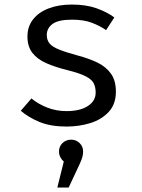

<svg xmlns="http://www.w3.org/2000/svg" viewBox="-20 -558 640 864"><path d="M279.5 -58Q340 -58 375.2 -80.8Q410.5 -103.5 410.5 -141.5Q410.5 -165.5 401.8 -183Q393 -200.5 366 -214.5Q339 -228.5 283 -242.5Q228.5 -256 188.2 -273.8Q148 -291.5 125.8 -320Q103.5 -348.5 103.5 -394Q103.5 -438.5 128.8 -470.8Q154 -503 199 -520.2Q244 -537.5 303.5 -537.5Q367 -537.5 414.2 -520.8Q461.5 -504 494.5 -479.5L457.5 -422.5Q427.5 -443 391.5 -456.2Q355.5 -469.5 304.5 -469.5Q242.5 -469.5 216.5 -450.2Q190.5 -431 190.5 -400.5Q190.5 -377.5 203.2 -362.2Q216 -347 246.5 -334.8Q277 -322.5 330.5 -308Q382 -294.5 420.2 -275.5Q458.5 -256.5 480 -225.5Q501.5 -194.5 501.5 -145.5Q501.5 -89.5 469.5 -54.8Q437.5 -20 386.8 -4.2Q336 11.5 279.5 11.5Q208 11.5 157.8 -9.2Q107.5 -30 73.5 -59.5L121.5 -115Q152.5 -89.5 192.8 -73.8Q233 -58 279.5 -58ZM300 70.5Q322.5 70.5 338.2 85.8Q354 101 354 124Q354 137 350.5 149.2Q347 161.5 339 179L289 286H238L267 169Q257.5 161 251.5 149.2Q245.5 137.5 245.5 124Q245.5 101 261.2 85.8Q277 70.5 300 70.5Z"/></svg>

Font: Fast_Mono
Style: Regular
Weight: 400
Monospace: yes
Designer: Carrois Corporate, Edenspiekermann AG, Nikita Prokopov
Foundry: Carrois Corporate, Edenspiekermann AG, Nikita Prokopov
Version: Version 5.002